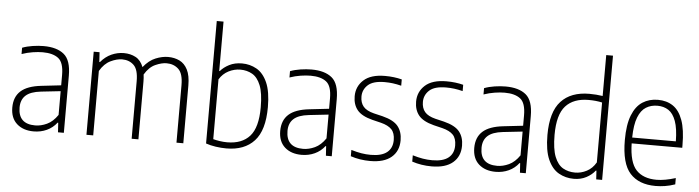

<svg xmlns="http://www.w3.org/2000/svg" viewBox="-49 -1021 4531 1244"><g transform="rotate(5 2216.5 -399.5)"><path d="M196.5 8Q128 8 86.8 -29Q45.5 -66 45.5 -134.5Q45.5 -203.5 88 -242Q130.5 -280.5 221 -290.5L348.5 -305V-372.5Q348.5 -453 313 -480.5Q277.5 -508 211 -508Q182 -508 146.5 -502.5Q111 -497 75 -484.5V-525.5Q104.5 -537 142.5 -542.8Q180.5 -548.5 213.5 -548.5Q300 -548.5 346.2 -510.2Q392.5 -472 392.5 -371.5V0H354.5L350.5 -62H346.5Q320.5 -28 281.5 -10Q242.5 8 196.5 8ZM92.5 -139Q92.5 -31.5 203 -31.5Q240.5 -31.5 279.2 -49.5Q318 -67.5 348.5 -112.5V-267L221.5 -253Q154 -245.5 123.2 -217.2Q92.5 -189 92.5 -139Z M539.5 0V-540.5H577.5L581.5 -477H585.5Q616 -513.5 655 -531Q694 -548.5 735.5 -548.5Q778.5 -548.5 812.2 -530.5Q846 -512.5 863 -468.5Q899.5 -514 942 -531.2Q984.5 -548.5 1023 -548.5Q1064.5 -548.5 1097.5 -532.5Q1130.5 -516.5 1150 -478.5Q1169.5 -440.5 1169.5 -375V0H1125V-374Q1125 -449.5 1094.2 -478.2Q1063.5 -507 1016.5 -507Q985 -507 944.5 -489Q904 -471 874.5 -421.5Q877.5 -400.5 877.5 -375.5V0H833.5V-374Q833.5 -449.5 803.8 -478.2Q774 -507 727.5 -507Q693.5 -507 652.8 -487.5Q612 -468 583.5 -419V0Z M1450 9Q1416 9 1380.5 3.8Q1345 -1.5 1316.5 -11.5V-808H1360.5V-486.5H1364Q1385.5 -512 1421 -530.2Q1456.5 -548.5 1504 -548.5Q1555.5 -548.5 1599 -524Q1642.5 -499.5 1668.8 -440.8Q1695 -382 1695 -280.5Q1695 -130 1631.2 -60.5Q1567.5 9 1450 9ZM1452 -31Q1547.5 -31 1598.2 -87.5Q1649 -144 1649 -275.5Q1649 -368 1628.8 -418.2Q1608.5 -468.5 1574 -488Q1539.5 -507.5 1497 -507.5Q1457.5 -507.5 1420.5 -488.8Q1383.5 -470 1360.5 -432.5V-43.5Q1378 -38.5 1402.8 -34.8Q1427.5 -31 1452 -31Z M1939 8Q1870.5 8 1829.2 -29Q1788 -66 1788 -134.5Q1788 -203.5 1830.5 -242Q1873 -280.5 1963.5 -290.5L2091 -305V-372.5Q2091 -453 2055.5 -480.5Q2020 -508 1953.5 -508Q1924.5 -508 1889 -502.5Q1853.5 -497 1817.5 -484.5V-525.5Q1847 -537 1885 -542.8Q1923 -548.5 1956 -548.5Q2042.5 -548.5 2088.8 -510.2Q2135 -472 2135 -371.5V0H2097L2093 -62H2089Q2063 -28 2024 -10Q1985 8 1939 8ZM1835 -139Q1835 -31.5 1945.5 -31.5Q1983 -31.5 2021.8 -49.5Q2060.5 -67.5 2091 -112.5V-267L1964 -253Q1896.5 -245.5 1865.8 -217.2Q1835 -189 1835 -139Z M2385.5 9Q2318 9 2258 -11V-52Q2294.5 -41 2324.8 -36Q2355 -31 2386 -31Q2456 -31 2491 -59Q2526 -87 2526 -139Q2526 -185 2503.5 -208.5Q2481 -232 2433.5 -244L2376 -258Q2306 -276 2277.5 -311.2Q2249 -346.5 2249 -400.5Q2249 -464.5 2295.5 -506.5Q2342 -548.5 2434 -548.5Q2464.5 -548.5 2491.2 -545.2Q2518 -542 2543.5 -535.5V-494.5Q2513.5 -502 2488.2 -505.2Q2463 -508.5 2435 -508.5Q2360 -508.5 2326.5 -477.8Q2293 -447 2293 -402.5Q2293 -362 2314 -337.2Q2335 -312.5 2383 -300.5L2440 -287Q2513.5 -268.5 2542 -232.5Q2570.5 -196.5 2570.5 -141.5Q2570.5 -71.5 2523 -31.2Q2475.5 9 2385.5 9Z M2785 9Q2717.5 9 2657.5 -11V-52Q2694 -41 2724.2 -36Q2754.5 -31 2785.5 -31Q2855.5 -31 2890.5 -59Q2925.5 -87 2925.5 -139Q2925.5 -185 2903 -208.5Q2880.5 -232 2833 -244L2775.5 -258Q2705.5 -276 2677 -311.2Q2648.5 -346.5 2648.5 -400.5Q2648.5 -464.5 2695 -506.5Q2741.5 -548.5 2833.5 -548.5Q2864 -548.5 2890.8 -545.2Q2917.5 -542 2943 -535.5V-494.5Q2913 -502 2887.8 -505.2Q2862.5 -508.5 2834.5 -508.5Q2759.5 -508.5 2726 -477.8Q2692.5 -447 2692.5 -402.5Q2692.5 -362 2713.5 -337.2Q2734.5 -312.5 2782.5 -300.5L2839.5 -287Q2913 -268.5 2941.5 -232.5Q2970 -196.5 2970 -141.5Q2970 -71.5 2922.5 -31.2Q2875 9 2785 9Z M3201 8Q3132.5 8 3091.2 -29Q3050 -66 3050 -134.5Q3050 -203.5 3092.5 -242Q3135 -280.5 3225.5 -290.5L3353 -305V-372.5Q3353 -453 3317.5 -480.5Q3282 -508 3215.5 -508Q3186.5 -508 3151 -502.5Q3115.5 -497 3079.5 -484.5V-525.5Q3109 -537 3147 -542.8Q3185 -548.5 3218 -548.5Q3304.5 -548.5 3350.8 -510.2Q3397 -472 3397 -371.5V0H3359L3355 -62H3351Q3325 -28 3286 -10Q3247 8 3201 8ZM3097 -139Q3097 -31.5 3207.5 -31.5Q3245 -31.5 3283.8 -49.5Q3322.5 -67.5 3353 -112.5V-267L3226 -253Q3158.5 -245.5 3127.8 -217.2Q3097 -189 3097 -139Z M3709.5 9Q3656 9 3611.8 -16Q3567.5 -41 3541.2 -99.8Q3515 -158.5 3515 -259.5Q3515 -409.5 3579 -479Q3643 -548.5 3763 -548.5Q3784.5 -548.5 3807.2 -546.8Q3830 -545 3849.5 -542V-808H3893.5V0H3855L3851.5 -56.5H3847.5Q3826 -28.5 3790.5 -9.8Q3755 9 3709.5 9ZM3714.5 -32Q3753 -32 3789.8 -51Q3826.5 -70 3849.5 -110V-499.5Q3810.5 -508.5 3761.5 -508.5Q3663.5 -508.5 3612.2 -452Q3561 -395.5 3561 -264Q3561 -172 3581.2 -121.5Q3601.5 -71 3636 -51.5Q3670.5 -32 3714.5 -32Z M4241 9Q4132.5 9 4075 -54.5Q4017.5 -118 4017.5 -270.5Q4017.5 -370.5 4041.8 -431.8Q4066 -493 4109.2 -520.8Q4152.5 -548.5 4209 -548.5Q4266 -548.5 4307 -521Q4348 -493.5 4370.2 -432.2Q4392.5 -371 4392.5 -270V-252.5H4063.5Q4066 -129 4111.8 -80.2Q4157.5 -31.5 4244.5 -31.5Q4296.5 -31.5 4368 -53.5V-12.5Q4333 -0.5 4302 4.2Q4271 9 4241 9ZM4209 -510Q4167 -510 4134.8 -490Q4102.5 -470 4083.8 -422.2Q4065 -374.5 4063.5 -290.5H4347.5Q4346.5 -374 4329 -422Q4311.5 -470 4281 -490Q4250.5 -510 4209 -510Z"/></g></svg>

Font: Encode Sans SmCnd XLt
Style: Regular
Weight: 200
Width: 4
Designer: Multiple Designers
Foundry: Impallari Type
Version: Version 3.002; ttfautohint (v1.8.3) -l 8 -r 50 -G 200 -x 14 